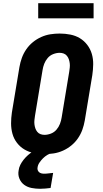

<svg xmlns="http://www.w3.org/2000/svg" viewBox="-20 -952 640 1196"><path d="M257 8Q223 8 191 1.5Q159 -5 132 -21Q105 -37 85.5 -62.5Q66 -88 57.5 -119Q49 -150 49 -183.5Q49 -217 54 -251L101 -534Q106 -563 116 -591Q126 -619 143.5 -644.5Q161 -670 185 -689.5Q209 -709 237 -721.5Q265 -734 294 -738.5Q323 -743 352 -743Q386 -743 418.5 -736.5Q451 -730 477.5 -714Q504 -698 523.5 -672.5Q543 -647 552 -616Q561 -585 560.5 -551.5Q560 -518 555 -484L508 -201Q503 -172 493 -144Q483 -116 465.5 -90.5Q448 -65 424 -45.5Q400 -26 372 -13.5Q344 -1 315 3.5Q286 8 257 8ZM257 -112Q277 -112 297.5 -120Q318 -128 332 -144.5Q346 -161 353.5 -180.5Q361 -200 364 -220L411 -504Q413 -517 414.5 -530.5Q416 -544 414.5 -557Q413 -570 409 -582Q405 -594 397 -604Q389 -614 377 -618.5Q365 -623 352 -623Q332 -623 311.5 -615Q291 -607 277 -590.5Q263 -574 255.5 -554.5Q248 -535 245 -515L198 -231Q196 -218 194.5 -204.5Q193 -191 194.5 -178Q196 -165 200 -153Q204 -141 212 -131Q220 -121 232 -116.5Q244 -112 257 -112ZM230 224Q203 224 177 219Q151 214 131 199.5Q111 185 101 161Q91 137 96 110Q98 92 106.5 75Q115 58 127 43Q139 28 153.5 15Q168 2 184 -8H307L306 0Q290 4 275 13Q260 22 248 34Q236 46 226 60.5Q216 75 214 91Q212 100 215 108Q218 116 224 121Q230 126 238 128Q246 130 255 130Q269 130 283 128Q297 126 311 125L295 219Q279 221 262.5 222.5Q246 224 230 224ZM563 -838H218V-932H563Z"/></svg>

Font: Iosevka Heavy Extended
Style: Italic
Weight: 900
Width: 7
Italic angle: -9°
Monospace: yes
Designer: Belleve Invis
Foundry: Belleve Invis
Version: Version 32.5.0; ttfautohint (v1.8.4)